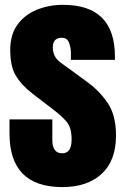

<svg xmlns="http://www.w3.org/2000/svg" viewBox="-20 -760 515 788"><path d="M235.8 7.8Q19 7.8 19 -211.9V-270H194.8V-184.1Q194.8 -159.2 204.6 -145Q214.4 -130.9 235.8 -130.9Q273.9 -130.9 273.9 -188Q273.9 -235.8 253.9 -259.5Q233.9 -283.2 205.1 -305.2L111.8 -377Q67.9 -411.1 44.9 -449.2Q22 -487.3 22 -555.2Q22 -618.2 52 -659.2Q82 -700.2 131.6 -720.2Q181.2 -740.2 238.8 -740.2Q451.7 -740.2 451.7 -527.8V-514.2H271V-542Q271 -564 263.4 -584.5Q255.9 -605 233.9 -605Q196.8 -605 196.8 -565.9Q196.8 -526.4 228 -503.9L336.4 -424.8Q387.2 -388.2 421.6 -337.9Q456.1 -287.6 456.1 -204.1Q456.1 -100.6 397.2 -46.4Q338.4 7.8 235.8 7.8Z"/></svg>

Font: webenart
Style: Regular
Weight: 400
Designer: Vernon Adams
Foundry: Vernon Adams
Version: Version 2.116; ttfautohint (v1.8.3)